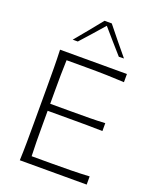

<svg xmlns="http://www.w3.org/2000/svg" viewBox="-178 -1096 963 1195"><g transform="rotate(20 304.0 -498.0)"><path d="M103.5 0H546.4V-54.2Q488.8 -50.8 426 -49.8Q363.3 -48.8 293.5 -48.8H164.1Q162.1 -98.1 161.6 -146.7Q161.1 -195.3 161.1 -251.5V-348.6H295.4Q366.7 -348.6 419.4 -348.4Q472.2 -348.1 524.4 -346.7V-398.9Q475.1 -396 422.1 -395.5Q369.1 -395 296.4 -395H161.1V-481Q161.1 -537.6 161.6 -586.2Q162.1 -634.8 164.1 -684.6H288.1Q371.1 -684.6 432.1 -682.9Q493.2 -681.2 546.4 -678.2V-732.4H103.5Q106 -670.4 106.4 -613.3Q106.9 -556.2 106.9 -488.3V-243.7Q106.9 -176.3 106.4 -119.1Q106 -62 103.5 0ZM462.4 -815.9 496.1 -816.9Q458.5 -861.8 422.1 -906.7Q385.7 -951.7 350.1 -996.1H302.2Q266.6 -951.7 230.2 -907.2Q193.8 -862.8 156.2 -817.9H189.9Q225.1 -856.9 259 -895Q293 -933.1 326.2 -971.7Q359.4 -933.1 393.6 -894Q427.7 -855 462.4 -815.9Z"/></g></svg>

Font: Pinar-VF-FD
Style: Regular
Weight: 300
Designer: Amin Abedi
Version: Version 3.0